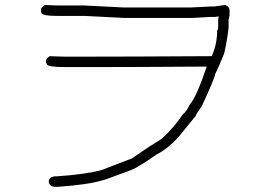

<svg xmlns="http://www.w3.org/2000/svg" viewBox="-20 -609 1040 755"><path d="M156.2 -589.4Q195.3 -587.4 214.8 -587.4H312.5L466.8 -579.6H730.5Q800.3 -583.5 808.6 -583.5H822.3L865.2 -589.4Q882.8 -583 882.8 -567.9V-548.3Q878.9 -534.7 878.9 -532.7V-499.5Q872.6 -446.3 861.3 -397.9Q839.4 -343.8 826.2 -317.9Q825.2 -303.7 773.4 -190.9Q750 -159.7 750 -153.8L681.6 -69.8Q639.6 -23.9 595.7 -1.5Q550.3 30.3 523.4 45.4Q511.2 55.2 449.2 76.7Q387.7 100.1 382.8 100.1Q327.1 117.2 209 125.5H193.4Q171.9 122.1 171.9 104Q171.9 88.4 193.4 84.5H201.2Q318.4 76.7 380.9 59.1L498 14.2L570.3 -34.7Q604 -54.7 619.1 -65.9Q666 -109.9 699.2 -159.7Q712.9 -169.4 726.6 -198.7Q752 -226.1 793 -347.2H791Q497.1 -345.2 343.8 -345.2H238.3Q164.1 -345.2 164.1 -356.9Q160.2 -363.3 160.2 -368.7Q160.2 -378.4 175.8 -388.2Q217.8 -386.2 238.3 -386.2H314.5Q482.4 -386.2 812.5 -388.2Q834 -435.5 834 -489.7Q837.9 -489.7 837.9 -503.4V-530.8L839.8 -544.4L826.2 -542.5H808.6Q745.6 -538.6 740.2 -538.6H466.8L312.5 -546.4H205.1Q142.6 -546.4 142.6 -560.1L140.6 -569.8Q140.6 -579.6 156.2 -589.4Z"/></svg>

Font: CEF Fonts CJK
Style: Regular
Weight: 400
Designer: PartyBoss (派对大魔王)
Version: Release 2.25